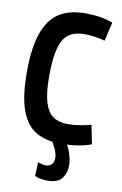

<svg xmlns="http://www.w3.org/2000/svg" viewBox="-100 -766 662 1042"><g transform="rotate(10 230.5 -245.0)"><path d="M26 -341Q26 -475 54.5 -556Q83 -637 139.5 -673.5Q196 -710 283 -710Q329 -710 365.5 -704Q402 -698 436 -686L412 -582Q351 -598 297 -598Q247 -598 214 -575.5Q181 -553 165 -496.5Q149 -440 149 -340Q149 -248 165 -196Q181 -144 213 -122.5Q245 -101 294 -101Q323 -101 358 -106.5Q393 -112 421 -120L442 -16Q408 -3 366 3.5Q324 10 273 10Q191 10 136 -23Q81 -56 53.5 -133Q26 -210 26 -341ZM171 131Q197 140 214 140Q234 140 246.5 127.5Q259 115 259 92Q259 72 248 46.5Q237 21 221 -4H301Q317 19 328.5 54Q340 89 340 117Q340 160 317.5 190Q295 220 238 220Q223 220 205 217.5Q187 215 168 207Z"/></g></svg>

Font: Georama Semi Condensed SemiBold
Style: Regular
Weight: 600
Width: 4
Designer: Jean-Baptiste Levee
Foundry: Production Type
Version: Version 1.000